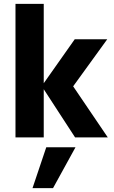

<svg xmlns="http://www.w3.org/2000/svg" viewBox="-20 -710 588 992"><path d="M206 -249V0H60V-690H206V-280L366 -507H534L358 -264L537 0H368ZM148 262 219 51H370L254 262Z"/></svg>

Font: Hind Bold
Style: Regular
Weight: 700
Designer: Manushi Parikh, Satya Rajpurohit
Foundry: Indian Type Foundry
Version: Version 1.201;PS 1.0;hotconv 1.0.78;makeotf.lib2.5.61930; tt